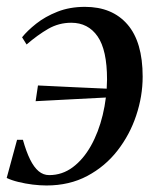

<svg xmlns="http://www.w3.org/2000/svg" viewBox="-24 -544 474 574"><path d="M230 -523.5Q311.5 -523.5 357 -471Q402.5 -418.5 402.5 -315Q402.5 -256.5 383.2 -198.8Q364 -141 327.2 -93.8Q290.5 -46.5 237 -18Q183.5 10.5 115 10.5Q95.5 10.5 73.5 7.8Q51.5 5 31 0Q10.5 -5 -4 -12L27 -126H44.5Q54.5 -90.5 66 -67.2Q77.5 -44 91.5 -32.2Q105.5 -20.5 123 -20.5Q162 -20.5 193.5 -44Q225 -67.5 247.8 -108Q270.5 -148.5 283 -200Q295.5 -251.5 296 -306.5Q296 -394.5 267.8 -435.2Q239.5 -476 189 -476Q152 -476 120.2 -457.8Q88.5 -439.5 55.5 -411L42 -432.5Q57.5 -452 84.2 -473.2Q111 -494.5 147.8 -509Q184.5 -523.5 230 -523.5ZM82.5 -241.5 89.5 -288.5Q148 -285.5 199.8 -283.2Q251.5 -281 315.5 -278L313 -253.5Q252.5 -250.5 197 -247.5Q141.5 -244.5 82.5 -241.5Z"/></svg>

Font: Merriweather 120pt
Style: Italic
Weight: 400
Italic angle: -7.8°
Version: Version 2.101